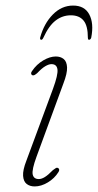

<svg xmlns="http://www.w3.org/2000/svg" viewBox="-20 -663 352 690"><path d="M119.5 -19.5Q101 -19.5 97.5 -36.2Q94 -53 111.5 -100.5L207.5 -362Q222 -399.5 221 -420.8Q220 -442 208.8 -451Q197.5 -460 180.5 -460Q159.5 -460 135.5 -446Q111.5 -432 95 -407.5Q91.5 -403 91.8 -399Q92 -395 95.5 -393Q100 -391 104.8 -393.8Q109.5 -396.5 114 -400.5Q130.5 -418 143 -425.2Q155.5 -432.5 165 -432.5Q184 -432.5 186.5 -413.5Q189 -394.5 170.5 -344L75 -86Q61.5 -51.5 63 -31Q64.5 -10.5 76 -1.8Q87.5 7 104.5 7Q128 7 152 -7.5Q176 -22 190 -44.5Q193 -49 192.8 -53Q192.5 -57 189 -59Q184.5 -61.5 180 -58.5Q175.5 -55.5 170 -51.5Q153 -34 141.2 -26.8Q129.5 -19.5 119.5 -19.5ZM234.6 -608Q204.4 -608 179.9 -589.2Q155.4 -570.5 135.6 -527Q132.4 -520 127.9 -520Q126.1 -520 124.8 -522Q123.4 -524 124.3 -528Q138.3 -579 170 -611Q201.7 -643 242.7 -643Q284.1 -643 300.9 -611Q317.8 -579 307.9 -528Q307 -524 304.5 -522Q302.1 -520 299.8 -520Q296.2 -520 295.8 -527Q295.8 -570.5 280.2 -589.2Q264.7 -608 234.6 -608Z"/></svg>

Font: Fraunces Thin
Style: Italic
Weight: 250
Italic angle: -16°
Version: Version 1.000;[b76b70a41]